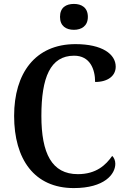

<svg xmlns="http://www.w3.org/2000/svg" viewBox="-20 -949 645 979"><path d="M357 -797C395 -797 428 -816 428 -863C428 -911 395 -929 357 -929C317 -929 286 -911 286 -863C286 -816 317 -797 357 -797ZM356 10C513 10 568 -61 568 -114C568 -131 561 -146 552 -154C520 -108 471 -61 377 -61C244 -61 191 -167 191 -358C191 -553 236 -665 358 -665C439 -665 465 -596 465 -531C531 -531 570 -563 570 -609C570 -673 501 -724 365 -724C159 -724 52 -575 52 -358C52 -137 155 10 356 10Z"/></svg>

Font: Noto Serif Khmer SemiCondensed SemiBold
Style: Regular
Weight: 600
Width: 4
Designer: Danh Hong and the Monotype Design Team
Foundry: Monotype Imaging Inc.
Version: Version 2.004